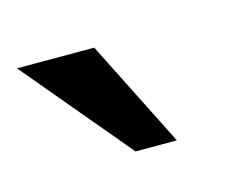

<svg xmlns="http://www.w3.org/2000/svg" viewBox="-65 -815 357 272"><g transform="rotate(-15 113.5 -678.5)"><path d="M106.4 -599.6 -25.4 -756.8H87.9L167 -599.6Z"/></g></svg>

Font: Padauk Book
Style: Bold
Weight: 700
Designer: Debbi Hosken, Becca Hirsbrunner Spalinger
Foundry: SIL International
Version: Version 5.000